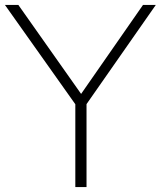

<svg xmlns="http://www.w3.org/2000/svg" viewBox="-30 -760 653 780"><path d="M276 0V-336.5L-10 -740H44.5L299.5 -378.5L551 -740H603L321.5 -337V0Z"/></svg>

Font: Encode Sans SmExp XLt
Style: Regular
Weight: 200
Width: 6
Designer: Multiple Designers
Foundry: Impallari Type
Version: Version 3.002; ttfautohint (v1.8.3) -l 8 -r 50 -G 200 -x 14 